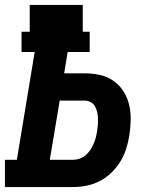

<svg xmlns="http://www.w3.org/2000/svg" viewBox="-21 -755 641 775"><path d="M-1 0V-110H47L119 -545H66V-627H99V-735H313V-627H341V-545H252L238 -459H320Q352 -459 382 -452.5Q412 -446 436.5 -429Q461 -412 477 -387Q493 -362 500 -333Q507 -304 506.5 -272Q506 -240 501 -209Q497 -182 488.5 -155Q480 -128 465 -103.5Q450 -79 428.5 -58Q407 -37 381.5 -24Q356 -11 328.5 -5.5Q301 0 273 0ZM273 -110Q287 -110 300 -114.5Q313 -119 324 -128Q335 -137 343 -149Q351 -161 356.5 -173.5Q362 -186 365.5 -199.5Q369 -213 371 -226Q373 -239 374 -252Q375 -265 374.5 -278Q374 -291 371 -303.5Q368 -316 362 -326.5Q356 -337 344.5 -343Q333 -349 320 -349H220L180 -110Z"/></svg>

Font: Iosevka Slab XBdEx
Style: Italic
Weight: 800
Width: 7
Italic angle: -9°
Monospace: yes
Designer: Belleve Invis
Foundry: Belleve Invis
Version: Version 11.1.1; ttfautohint (v1.8.3)